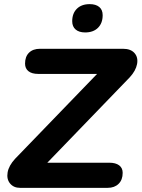

<svg xmlns="http://www.w3.org/2000/svg" viewBox="-20 -905 682 925"><path d="M52.7 -140 490.9 -593.6 493.3 -548.9H164.1Q133.6 -548.9 117.2 -561.9Q100.7 -574.9 100.7 -598.6Q100.7 -632.5 119.9 -651.2Q139 -670 172.9 -670H572.7Q610 -670 628.2 -649.1Q646.3 -628.3 640.3 -596.3Q634.3 -564.3 605.2 -532.6L165.8 -77.4L162.2 -121.1H506.6Q537.1 -121.1 554 -108.5Q571 -95.9 571 -72.2Q571 -38.5 551.3 -19.3Q531.7 0 498.6 0H76.6Q45.9 0 28.5 -21Q11.2 -41.9 16.7 -74.4Q22.2 -106.9 52.7 -140ZM327.9 -802.8Q327.9 -840.8 350.5 -863Q373 -885.1 412.1 -885.1Q441.4 -885.1 458 -871.5Q474.6 -857.9 474.6 -831.8Q474.6 -793.4 452 -771Q429.5 -748.7 390.2 -748.7Q360.9 -748.7 344.4 -762.8Q327.9 -776.9 327.9 -802.8Z"/></svg>

Font: SN Pro Thin
Style: Italic
Weight: 200
Italic angle: -9°
Designer: Tobias Whetton
Foundry: Supernotes
Version: Version 1.003;Glyphs 3.3 (3324)